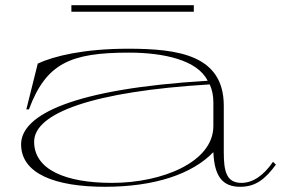

<svg xmlns="http://www.w3.org/2000/svg" viewBox="-20 -702 1111 737"><path d="M383 15C574 15 718 -34 799 -118C803 -25 834 15 902 15C961 15 998 -14 1039 -70L1028 -81C992 -28 950 0 907 0C848 0 839 -46 839 -119V-296C839 -490 666 -515 472 -515C303 -515 187 -487 125 -458L81 -282H91C157 -459 250 -500 475 -500C607 -500 738 -472 777 -392C260 -361 61 -261 61 -148C61 -35 192 15 383 15ZM410 0C233 0 111 -50 111 -158C111 -268 336 -351 785 -378C794 -358 799 -336 799 -310V-218C799 -80 603 0 410 0ZM254 -682V-657H724V-682Z"/></svg>

Font: Sprat Extended Thin
Style: Regular
Weight: 100
Width: 9
Designer: Ethan Nakache
Foundry: Collletttivo
Version: Version 2.000;Glyphs 3.2 (3217)